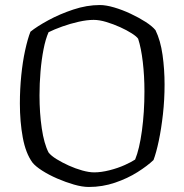

<svg xmlns="http://www.w3.org/2000/svg" viewBox="-20 -743 732 763"><path d="M333 0Q307 0 274 -9.5Q241 -19 207.5 -33.5Q174 -48 147.5 -65Q121 -82 109 -97Q82 -134 70.5 -196.5Q59 -259 59 -332Q59 -388 64.5 -443Q70 -498 80 -543.5Q90 -589 101 -617Q127 -638 172 -662.5Q217 -687 271 -705Q325 -723 377 -723Q401 -723 433.5 -713.5Q466 -704 499 -688.5Q532 -673 558.5 -656Q585 -639 598 -623Q618 -582 626 -524.5Q634 -467 634 -407Q634 -347 627.5 -289Q621 -231 611 -183.5Q601 -136 590 -107Q566 -84 526.5 -59Q487 -34 437 -17Q387 0 333 0ZM354 -58Q382 -58 415.5 -66.5Q449 -75 476.5 -87.5Q504 -100 517 -109Q534 -150 544 -223.5Q554 -297 554 -380Q554 -441 547.5 -496.5Q541 -552 529 -589Q523 -598 503.5 -610.5Q484 -623 457.5 -635Q431 -647 403 -655.5Q375 -664 352 -664Q326 -664 292.5 -656.5Q259 -649 227 -637.5Q195 -626 173 -615Q161 -588 153 -547Q145 -506 141 -458.5Q137 -411 137 -364Q137 -294 146 -233Q155 -172 173 -137Q183 -124 205 -110.5Q227 -97 253.5 -85Q280 -73 307 -65.5Q334 -58 354 -58Z"/></svg>

Font: Texturina 72pt Light
Style: Regular
Weight: 300
Designer: Guillermo Torres Carreño
Foundry: Omnibus-Type
Version: Version 1.002; ttfautohint (v1.8.3)